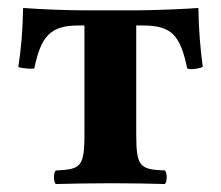

<svg xmlns="http://www.w3.org/2000/svg" viewBox="-20 -460 555 482"><path d="M192 -122C192 -39 181 -35 120 -32C114 -26 114 -4 120 2C162 1 207 0 262 0C314 0 356 1 394 2C400 -4 400 -26 394 -32C333 -35 322 -39 322 -122V-396H339C413 -396 433 -369 450 -288C463 -283 489 -291 489 -292C483 -338 479 -382 478 -440C455 -438 370 -434 320 -434H194C144 -434 78 -437 38 -440C37 -382 33 -338 26 -292C24 -291 50 -286 66 -288C83 -369 106 -396 177 -396H192Z"/></svg>

Font: Libertinus Serif
Style: Bold
Weight: 700
Designer: Philipp H. Poll, Khaled Hosny
Foundry: Caleb Maclennan
Version: Version 7.050;RELEASE